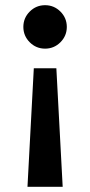

<svg xmlns="http://www.w3.org/2000/svg" viewBox="-20 -520 348 740"><path d="M153.8 -500Q188.2 -500 212.9 -475.4Q237.5 -450.8 237.5 -416.2Q237.5 -381.8 212.9 -357.1Q188.2 -332.5 153.8 -332.5Q119.2 -332.5 94.6 -357.1Q70 -381.8 70 -416.2Q70 -450.8 94.6 -475.4Q119.2 -500 153.8 -500ZM197.2 -257 221.6 200H85.9L110.3 -257Z"/></svg>

Font: Space Cowgirl
Style: Regular
Weight: 400
Designer: Valery Marier
Foundry: Valery Marier
Version: Version 1.000